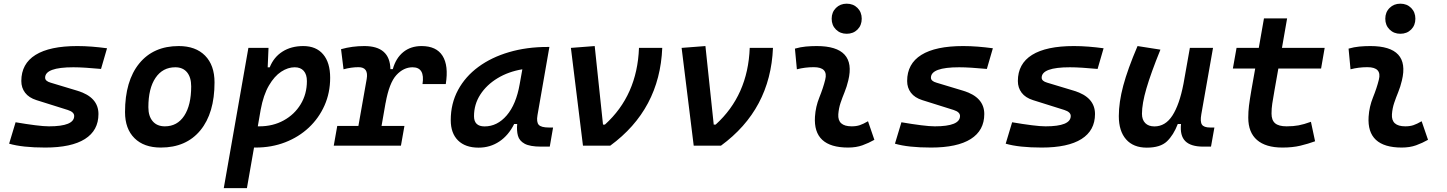

<svg xmlns="http://www.w3.org/2000/svg" viewBox="-20 -771 7657 1016"><path d="M219.2 9.8Q98.1 9.8 28.3 -10.7L62.5 -124Q122.1 -113.8 167.2 -108.2Q212.4 -102.5 239.3 -102.5Q372.6 -102.5 372.6 -157.2Q372.6 -178.2 338.9 -189L172.9 -241.2Q132.8 -253.9 112.8 -280.3Q92.8 -306.6 92.8 -342.3Q92.8 -433.6 168 -480.5Q243.2 -527.3 389.2 -527.3Q426.8 -527.3 466.6 -524.2Q506.3 -521 546.4 -515.6L514.6 -406.2Q471.7 -410.2 434.3 -412.6Q397 -415 368.2 -415Q218.8 -415 218.8 -359.9Q218.8 -341.8 248 -333.5L390.6 -290.5Q501 -256.8 501 -167.5Q501 -80.6 429.4 -35.4Q357.9 9.8 219.2 9.8Z M831.1 9.8Q741.7 9.8 691.7 -39.8Q641.6 -89.4 641.6 -177.7Q641.6 -342.8 716.8 -435.1Q792 -527.3 925.8 -527.3Q1015.1 -527.3 1065.2 -476.6Q1115.2 -425.8 1115.2 -335Q1115.2 -172.4 1040.3 -81.3Q965.3 9.8 831.1 9.8ZM852.5 -102.5Q918 -102.5 954.8 -158.4Q991.7 -214.4 991.7 -314Q991.7 -361.8 969.7 -388.4Q947.8 -415 907.7 -415Q840.8 -415 803 -359.1Q765.1 -303.2 765.1 -203.6Q765.1 -156.2 788.1 -129.4Q811 -102.5 852.5 -102.5Z M1286.6 224.6H1164.1L1294.4 -517.6H1400.9L1396.5 -414.6H1407.2Q1428.7 -468.8 1474.9 -498Q1521 -527.3 1585 -527.3Q1652.8 -527.3 1689.9 -483.6Q1727.1 -439.9 1727.1 -359.4Q1727.1 -280.3 1697.3 -213.1Q1667.5 -146 1614.3 -95.9Q1561 -45.9 1489.3 -18.1Q1417.5 9.8 1333 9.8Q1328.6 9.8 1324.2 9.8ZM1344.2 -102.5Q1348.1 -102.5 1352.5 -102.5Q1424.3 -102.5 1481.2 -133.8Q1538.1 -165 1571 -219.2Q1604 -273.4 1604 -341.8Q1604 -377 1587.2 -396Q1570.3 -415 1539.6 -415Q1503.9 -415 1468 -391.6Q1432.1 -368.2 1403.1 -318.6Q1374 -269 1359.4 -190.4Z M1746.1 0 1764.6 -104.5H1876.5L1920.4 -353Q1931.2 -415.5 1877.4 -415.5Q1838.9 -415.5 1797.9 -404.3L1784.7 -510.7Q1843.3 -527.3 1907.7 -527.3Q2043.5 -527.3 2045.9 -405.3H2058.6Q2074.7 -463.4 2114 -495.4Q2153.3 -527.3 2210.9 -527.3Q2289.1 -527.3 2321.8 -475.6Q2354.5 -423.8 2338.9 -326.2H2215.8Q2229.5 -415 2163.1 -415Q2115.7 -415 2077.6 -373.8Q2039.6 -332.5 2020.5 -226.1V-227.5L1999 -104.5H2120.1L2101.6 0Z M2512.7 10.3Q2442.4 10.3 2403.8 -27.8Q2365.2 -65.9 2365.2 -135.3Q2365.2 -223.1 2403.8 -294.7Q2442.4 -366.2 2511.5 -417Q2580.6 -467.8 2673.8 -495.1Q2767.1 -522.5 2876 -522.5H2887.2L2824.2 -161.6Q2817.9 -125.5 2830.6 -110.8Q2843.3 -96.2 2884.8 -96.2H2906.7L2889.2 4.9H2843.3Q2784.2 4.9 2756.1 -10.5Q2728 -25.9 2720.7 -53Q2713.4 -80.1 2716.8 -114.7H2700.7Q2670.9 -54.7 2622.3 -22.2Q2573.7 10.3 2512.7 10.3ZM2544.4 -102.1Q2611.3 -102.1 2661.4 -160.4Q2711.4 -218.8 2730 -325.7L2744.1 -404.3Q2670.4 -392.1 2612.5 -356.9Q2554.7 -321.8 2521.5 -270.3Q2488.3 -218.8 2488.3 -156.2Q2488.3 -102.1 2544.4 -102.1Z M3064.9 0 3001 -517.6 3127 -527.3 3170.9 -111.8H3181.2Q3352.1 -266.6 3361.3 -517.6H3484.4Q3471.2 -191.9 3209 0Z M3650.9 0 3586.9 -517.6 3712.9 -527.3 3756.8 -111.8H3767.1Q3938 -266.6 3947.3 -517.6H4070.3Q4057.1 -191.9 3794.9 0Z M4573.2 -129.4 4606.9 -31.2Q4577.1 -14.2 4543.9 -2.2Q4510.7 9.8 4467.8 9.8Q4282.2 9.8 4292.5 -153.3Q4295.9 -206.5 4315.9 -255.9Q4335.9 -305.2 4346.7 -349.1Q4363.8 -415.5 4286.1 -415.5Q4239.7 -415.5 4196.8 -404.3L4186.5 -513.7Q4215.3 -522 4244.1 -524.7Q4272.9 -527.3 4301.8 -527.3Q4513.2 -527.3 4468.8 -345.2Q4460.9 -312 4449.2 -283.4Q4437.5 -254.9 4428 -226.8Q4418.5 -198.7 4416 -166.5Q4411.6 -102.5 4486.8 -102.5Q4511.2 -102.5 4529.5 -108.6Q4547.9 -114.7 4573.2 -129.4ZM4460.4 -592.3Q4426.3 -592.3 4403.6 -614.7Q4380.9 -637.2 4380.9 -671.9Q4380.9 -706.5 4403.6 -729Q4426.3 -751.5 4460.4 -751.5Q4495.1 -751.5 4517.6 -729Q4540 -706.5 4540 -671.9Q4540 -637.2 4517.6 -614.7Q4495.1 -592.3 4460.4 -592.3Z M4906.7 9.8Q4785.6 9.8 4715.8 -10.7L4750 -124Q4809.6 -113.8 4854.7 -108.2Q4899.9 -102.5 4926.8 -102.5Q5060.1 -102.5 5060.1 -157.2Q5060.1 -178.2 5026.4 -189L4860.4 -241.2Q4820.3 -253.9 4800.3 -280.3Q4780.3 -306.6 4780.3 -342.3Q4780.3 -433.6 4855.5 -480.5Q4930.7 -527.3 5076.7 -527.3Q5114.3 -527.3 5154.1 -524.2Q5193.8 -521 5233.9 -515.6L5202.1 -406.2Q5159.2 -410.2 5121.8 -412.6Q5084.5 -415 5055.7 -415Q4906.2 -415 4906.2 -359.9Q4906.2 -341.8 4935.5 -333.5L5078.1 -290.5Q5188.5 -256.8 5188.5 -167.5Q5188.5 -80.6 5116.9 -35.4Q5045.4 9.8 4906.7 9.8Z M5492.7 9.8Q5371.6 9.8 5301.8 -10.7L5335.9 -124Q5395.5 -113.8 5440.7 -108.2Q5485.8 -102.5 5512.7 -102.5Q5646 -102.5 5646 -157.2Q5646 -178.2 5612.3 -189L5446.3 -241.2Q5406.2 -253.9 5386.2 -280.3Q5366.2 -306.6 5366.2 -342.3Q5366.2 -433.6 5441.4 -480.5Q5516.6 -527.3 5662.6 -527.3Q5700.2 -527.3 5740 -524.2Q5779.8 -521 5819.8 -515.6L5788.1 -406.2Q5745.1 -410.2 5707.8 -412.6Q5670.4 -415 5641.6 -415Q5492.2 -415 5492.2 -359.9Q5492.2 -341.8 5521.5 -333.5L5664.1 -290.5Q5774.4 -256.8 5774.4 -167.5Q5774.4 -80.6 5702.9 -35.4Q5631.3 9.8 5492.7 9.8Z M6048.3 10.3Q5977.5 10.3 5939 -33.4Q5900.4 -77.1 5900.4 -156.7Q5900.4 -229.5 5923.8 -317.4Q5947.3 -405.3 5999.5 -527.3L6120.6 -508.3Q6069.8 -383.3 6046.4 -302.7Q6022.9 -222.2 6022.9 -168.9Q6022.9 -137.2 6040.3 -119.6Q6057.6 -102.1 6088.9 -102.1Q6147 -102.1 6184.1 -159.7Q6221.2 -217.3 6242.2 -325.7V-325.2L6276.4 -517.6H6398.9L6336.9 -166Q6330.1 -127 6340.3 -111.6Q6350.6 -96.2 6383.8 -96.2H6406.2L6388.2 4.9H6347.2Q6281.2 4.9 6252.2 -24.2Q6223.1 -53.2 6229.5 -114.7H6212.4Q6189.9 -56.2 6155 -22.9Q6120.1 10.3 6048.3 10.3Z M6766.1 9.8Q6677.7 9.8 6631.6 -30.3Q6585.4 -70.3 6585.4 -148.4Q6585.4 -180.7 6589.1 -210.9Q6592.8 -241.2 6602.1 -295.4L6622.1 -408.2H6503.9L6523.4 -517.6H6641.1L6668.5 -673.8H6791L6763.7 -517.6H6989.7L6970.7 -408.2H6744.6L6724.6 -295.4Q6716.3 -248 6712.4 -222.7Q6708.5 -197.3 6708.5 -169.9Q6708.5 -134.8 6727.5 -118.7Q6746.6 -102.5 6788.1 -102.5Q6824.2 -102.5 6851.8 -107.7Q6879.4 -112.8 6917 -126.5L6939 -23.4Q6901.9 -9.8 6860.8 0Q6819.8 9.8 6766.1 9.8Z M7502.9 -129.4 7536.6 -31.2Q7506.8 -14.2 7473.6 -2.2Q7440.4 9.8 7397.5 9.8Q7211.9 9.8 7222.2 -153.3Q7225.6 -206.5 7245.6 -255.9Q7265.6 -305.2 7276.4 -349.1Q7293.5 -415.5 7215.8 -415.5Q7169.4 -415.5 7126.5 -404.3L7116.2 -513.7Q7145 -522 7173.8 -524.7Q7202.6 -527.3 7231.4 -527.3Q7442.9 -527.3 7398.4 -345.2Q7390.6 -312 7378.9 -283.4Q7367.2 -254.9 7357.7 -226.8Q7348.1 -198.7 7345.7 -166.5Q7341.3 -102.5 7416.5 -102.5Q7440.9 -102.5 7459.2 -108.6Q7477.5 -114.7 7502.9 -129.4ZM7390.1 -592.3Q7356 -592.3 7333.3 -614.7Q7310.5 -637.2 7310.5 -671.9Q7310.5 -706.5 7333.3 -729Q7356 -751.5 7390.1 -751.5Q7424.8 -751.5 7447.3 -729Q7469.7 -706.5 7469.7 -671.9Q7469.7 -637.2 7447.3 -614.7Q7424.8 -592.3 7390.1 -592.3Z"/></svg>

Font: Cascadia Mono NF SemiBold
Style: Italic
Weight: 600
Italic angle: -10°
Monospace: yes
Designer: Aaron Bell
Foundry: Saja Typeworks
Version: Version 2404.023; ttfautohint (v1.8.4)